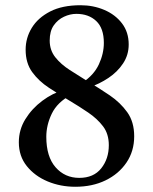

<svg xmlns="http://www.w3.org/2000/svg" viewBox="-20 -702 586 734"><path d="M268 12Q211 12 162 -8.5Q113 -29 82.5 -67Q52 -105 52 -158Q52 -206 77 -246.5Q102 -287 141.5 -316.5Q181 -346 224 -358L251 -339Q199 -311 178 -267.5Q157 -224 157 -179Q157 -103 192.5 -62.5Q228 -22 283 -22Q338 -22 367 -58.5Q396 -95 396 -147Q396 -190 374 -219Q352 -248 317.5 -271.5Q283 -295 246 -317Q206 -341 167 -366.5Q128 -392 103 -426.5Q78 -461 78 -512Q78 -557 101.5 -595.5Q125 -634 171.5 -658Q218 -682 288 -682Q337 -682 379 -664Q421 -646 446.5 -612.5Q472 -579 472 -532Q472 -492 450.5 -459.5Q429 -427 394.5 -404Q360 -381 321 -368L295 -386Q339 -415 358 -456Q377 -497 377 -538Q377 -594 348 -621.5Q319 -649 272 -649Q248 -649 224.5 -638Q201 -627 185.5 -605Q170 -583 170 -547Q170 -510 191.5 -483Q213 -456 246.5 -434.5Q280 -413 317 -390Q359 -365 399.5 -337.5Q440 -310 466.5 -273Q493 -236 493 -181Q493 -124 463.5 -80.5Q434 -37 383.5 -12.5Q333 12 268 12Z"/></svg>

Font: Ibarra Real Nova Medium
Style: Regular
Weight: 500
Designer: Jose Maria Ribagorda & Octavio Pardo
Foundry: Jose Maria Ribagorda
Version: Version 2.000